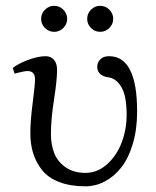

<svg xmlns="http://www.w3.org/2000/svg" viewBox="-20 -638 545 670"><path d="M297.6 -540.3Q284.2 -553.7 284.2 -572.3Q284.2 -590.8 297.6 -604.2Q311 -617.7 329.6 -617.7Q348.1 -617.7 361.6 -604.2Q375 -590.8 375 -572.3Q375 -553.7 361.6 -540.3Q348.1 -526.9 329.6 -526.9Q311 -526.9 297.6 -540.3ZM137 -540.3Q123.5 -553.7 123.5 -572.3Q123.5 -590.8 137 -604.2Q150.4 -617.7 168.9 -617.7Q187.5 -617.7 200.9 -604.2Q214.4 -590.8 214.4 -572.3Q214.4 -553.7 200.9 -540.3Q187.5 -526.9 168.9 -526.9Q150.4 -526.9 137 -540.3ZM458.5 -249Q458.5 -186 443.1 -135Q427.7 -84 402.3 -52.5Q377 -21 345 -4.4Q313 12.2 278.3 12.2Q225.1 12.2 186.3 -2.9Q147.5 -18.1 126.5 -44.9Q105.5 -71.8 95.7 -103.3Q85.9 -134.8 85.9 -172.9Q85.9 -217.3 94 -278.6Q102.1 -339.8 102.1 -361.3Q102.1 -390.1 76.2 -390.1Q70.3 -390.1 59.1 -387.9Q47.9 -385.7 39.6 -383.3L31.2 -380.9L24.4 -400.4Q40.5 -414.6 76.2 -428.2Q111.8 -441.9 139.6 -441.9Q157.2 -441.9 168.2 -429.4Q179.2 -417 179.2 -394Q179.2 -359.4 168.5 -290.5Q157.7 -221.7 157.7 -169.9Q157.7 -133.3 169.2 -103.8Q180.7 -74.2 208.7 -54.4Q236.8 -34.7 278.3 -34.7Q320.3 -34.7 354 -65.2Q387.7 -95.7 404.8 -141.4Q421.9 -187 421.9 -236.8Q421.9 -302.2 404.3 -332.8Q386.7 -363.3 360.8 -367.7Q319.3 -373 319.3 -405.3Q319.3 -419.9 330.1 -430.9Q340.8 -441.9 360.4 -441.9Q458.5 -441.9 458.5 -249Z"/></svg>

Font: Libertinage
Style: f
Weight: 400
Designer: OSP
Foundry: OSP
Version: Version 1.0; 2008; OFL relea